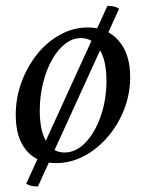

<svg xmlns="http://www.w3.org/2000/svg" viewBox="-20 -558 509 671"><path d="M176 12Q109 12 72 -32.5Q35 -77 35 -156Q35 -217 55.5 -272Q76 -327 111 -370Q146 -413 191.5 -437.5Q237 -462 287 -462Q355 -462 395 -415.5Q435 -369 435 -289Q435 -230 414 -176Q393 -122 356.5 -79.5Q320 -37 273.5 -12.5Q227 12 176 12ZM205 -25Q245 -25 278 -59Q311 -93 331.5 -150.5Q352 -208 352 -276Q352 -346 328 -385.5Q304 -425 263 -425Q234 -425 208 -405Q182 -385 162 -349.5Q142 -314 130.5 -268Q119 -222 119 -171Q119 -101 142 -63Q165 -25 205 -25ZM112.5 93.8Q100.6 93.8 89.1 91.4Q77.5 88.9 71.9 83.3L355.4 -537.6Q366.6 -537.6 378.2 -535.2Q389.7 -532.7 396 -527.1Z"/></svg>

Font: Petrona
Style: Italic
Weight: 400
Italic angle: -9°
Designer: Ringo R. Seeber
Foundry: Ringo R. Seeber
Version: Version 2.001; ttfautohint (v1.8.3)